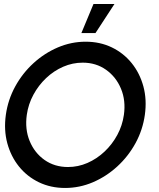

<svg xmlns="http://www.w3.org/2000/svg" viewBox="-20 -920 790 953"><path d="M303 13Q232 13 173.2 -15.2Q114.5 -43.5 74.2 -93.5Q34 -143.5 16.2 -209.2Q-1.5 -275 9 -350Q19.5 -425 55.5 -490.8Q91.5 -556.5 146.2 -606.5Q201 -656.5 267.5 -684.8Q334 -713 405 -713Q476.5 -713 535 -684.8Q593.5 -656.5 633.8 -606.5Q674 -556.5 691.8 -490.8Q709.5 -425 699 -350Q688.5 -275 652.5 -209.2Q616.5 -143.5 561.8 -93.5Q507 -43.5 440.8 -15.2Q374.5 13 303 13ZM317.5 -91Q367.5 -91 414 -111.2Q460.5 -131.5 498.8 -167.5Q537 -203.5 562.2 -250.2Q587.5 -297 595 -350Q605 -421 580.5 -479.8Q556 -538.5 506.2 -573.8Q456.5 -609 390.5 -609Q340.5 -609 293.8 -588.8Q247 -568.5 209 -532.5Q171 -496.5 145.8 -449.8Q120.5 -403 113 -350Q103 -279 127.2 -220Q151.5 -161 201.2 -126Q251 -91 317.5 -91ZM384 -756 444 -900H548L454 -756Z"/></svg>

Font: Urbanist SemiBold
Style: Italic
Weight: 600
Italic angle: -8°
Designer: Corey Hu
Foundry: Corey Hu
Version: Version 1.321; ttfautohint (v1.8.4.7-5d5b)